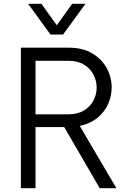

<svg xmlns="http://www.w3.org/2000/svg" viewBox="-20 -991 705 1011"><path d="M246 -809 128 -971H198L279 -858L360 -971H430L312 -809ZM90 0V-740H340Q416 -740 466.5 -709.5Q517 -679 542.5 -631.5Q568 -584 568 -531Q568 -486 549.5 -444Q531 -402 493.5 -371Q456 -340 400 -328L593 0H505L318 -322H167V0ZM339 -671H167V-389H339Q389 -389 422.5 -409.5Q456 -430 472.5 -462.5Q489 -495 489 -530Q489 -565 472.5 -597.5Q456 -630 422.5 -650.5Q389 -671 339 -671Z"/></svg>

Font: Be Vietnam Pro Light
Style: Regular
Weight: 300
Designer: Lam Bao, Tony Le, Vietanh Nguyen
Foundry: Yellow Type Foundry
Version: Version 1.002; ttfautohint (v1.8.3)